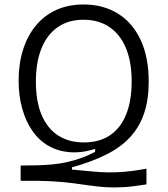

<svg xmlns="http://www.w3.org/2000/svg" viewBox="-20 -692 747 856"><path d="M633 130Q573 140 529.5 142.5Q486 145 450.5 142.5Q415 140 380 135Q345 130 303.5 124.5Q262 119 206.5 116Q151 113 72 114V46Q110 46 145.5 45Q181 44 213.5 41Q246 38 277.5 31Q309 24 340.5 13Q372 2 404 -15V-28Q343 -9 290 -13.5Q237 -18 195 -42.5Q153 -67 124 -109Q95 -151 79 -208Q63 -265 63 -332Q63 -407 82.5 -469.5Q102 -532 139.5 -577.5Q177 -623 230.5 -647.5Q284 -672 353 -672Q440 -672 505.5 -631.5Q571 -591 607 -514Q643 -437 643 -327Q643 -249 623 -188.5Q603 -128 562 -82.5Q521 -37 456 -4Q391 29 301 54V64Q348 68 386.5 72Q425 76 461.5 76.5Q498 77 539 73.5Q580 70 633 60ZM354 -57Q423 -57 470.5 -89Q518 -121 542.5 -182Q567 -243 567 -329Q567 -417 541 -478.5Q515 -540 467 -572Q419 -604 352 -604Q285 -604 237.5 -571Q190 -538 165 -476.5Q140 -415 140 -328Q140 -239 166 -178.5Q192 -118 240 -87.5Q288 -57 354 -57Z"/></svg>

Font: Bricolage Grotesque 24pt Light
Style: Regular
Weight: 300
Designer: Mathieu Triay
Foundry: Atelier Triay
Version: Version 1.001;gftools[0.9.33.dev8+g029e19f]